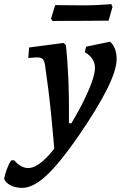

<svg xmlns="http://www.w3.org/2000/svg" viewBox="-122 -673 593 930"><path d="M295 -447 411 -471Q426 -459 434.5 -437Q443 -415 443 -387Q443 -334 396 -240Q349 -146 258 -14Q166 119 102 178Q38 237 -15 237Q-47 237 -71 224.5Q-95 212 -102 193Q-98 172 -89.5 148Q-81 124 -68 104L-54 103Q-26 135 3.5 140Q33 145 67 121.5Q101 98 141 47Q134 -34 127 -105.5Q120 -177 112 -240.5Q104 -304 96 -359Q92 -380 84 -387.5Q76 -395 58 -395Q53 -395 39.5 -394Q26 -393 15 -392L19 -443L186 -465L197 -455Q205 -384 209 -292.5Q213 -201 212 -76H224Q261 -138 286 -189.5Q311 -241 324.5 -280.5Q338 -320 338 -344Q338 -392 289 -420ZM423 -640 404 -573 268 -572Q240 -572 208 -572Q176 -572 154.5 -571.5Q133 -571 133 -571L125 -582L145 -648Q145 -648 170.5 -648Q196 -648 231 -647.5Q266 -647 294 -647Q318 -647 347 -648.5Q376 -650 396.5 -651.5Q417 -653 417 -653Z"/></svg>

Font: Alegreya SemiBold
Style: Italic
Weight: 600
Italic angle: -7°
Designer: Juan Pablo del Peral
Foundry: Huerta Tipografica
Version: Version 2.009